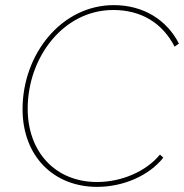

<svg xmlns="http://www.w3.org/2000/svg" viewBox="-20 -722 718 749"><path d="M359 7C461 7 562 -37 617 -107L604 -119C550 -53 454 -12 359 -12C195 -12 88 -130 88 -298C88 -497 226 -683 422 -683C531 -683 614 -632 661 -540L678 -552C631 -644 540 -702 424 -702C220 -702 68 -511 68 -296C68 -114 188 7 359 7Z"/></svg>

Font: Fixel Display Thin
Style: Italic
Weight: 100
Italic angle: -10°
Designer: AlfaBravo + MacPaw
Foundry: Kyrylo Tkachov, Marchela Mozhyna, Serhii Makarenko, Maria Weinstein, Zakhar Kryvoshyya
Version: Version 1.210;Glyphs 3.2 (3217)